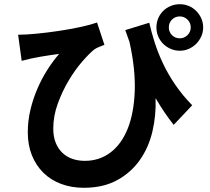

<svg xmlns="http://www.w3.org/2000/svg" viewBox="-20 -821 996 912"><path d="M689 -713Q699 -669 714.5 -620Q730 -571 754 -520Q778 -469 812.5 -418.5Q847 -368 893 -321L805 -228Q782 -257 761 -288Q740 -319 719 -355Q722 -273 704 -196.5Q686 -120 644 -60.5Q602 -1 536 35Q470 71 378 71Q319 71 270 52.5Q221 34 186 -0.5Q151 -35 131.5 -83.5Q112 -132 112 -193Q112 -247 124.5 -299.5Q137 -352 158 -400.5Q179 -449 206 -491Q233 -533 261 -565Q216 -559 171.5 -551.5Q127 -544 83 -532L66 -656Q102 -656 153.5 -661Q205 -666 258.5 -674Q312 -682 361 -692.5Q410 -703 441 -714L476 -608Q466 -604 453 -599Q440 -594 429 -587Q405 -568 371 -529Q337 -490 306.5 -439Q276 -388 254.5 -329Q233 -270 233 -210Q233 -171 245 -142Q257 -113 277.5 -94Q298 -75 325 -66Q352 -57 383 -57Q452 -57 504.5 -96.5Q557 -136 586.5 -209.5Q616 -283 620 -387.5Q624 -492 595 -622Q590 -636 585 -650Q580 -664 575 -678ZM834 -639Q855 -639 870.5 -654Q886 -669 886 -691Q886 -713 870.5 -728Q855 -743 834 -743Q812 -743 797 -728Q782 -713 782 -691Q782 -669 797 -654Q812 -639 834 -639ZM834 -801Q857 -801 877 -792.5Q897 -784 912 -769Q927 -754 936 -734Q945 -714 945 -691Q945 -668 936 -648Q927 -628 912 -613Q897 -598 877 -589Q857 -580 834 -580Q811 -580 790.5 -589Q770 -598 755 -613Q740 -628 731.5 -648Q723 -668 723 -691Q723 -714 731.5 -734Q740 -754 755 -769Q770 -784 790.5 -792.5Q811 -801 834 -801Z"/></svg>

Font: Kinto Sans
Style: Bold
Weight: 700
Designer: Authors: Ryoko NISHIZUKA  (kana & ideographs); Paul D. Hunt (Latin, Greek & Cyrillic); Wenlong ZHANG  (bopomofo); Sandol
Foundry: Adobe Systems Incorporated, ookami Inc.
Version: Version 0.001